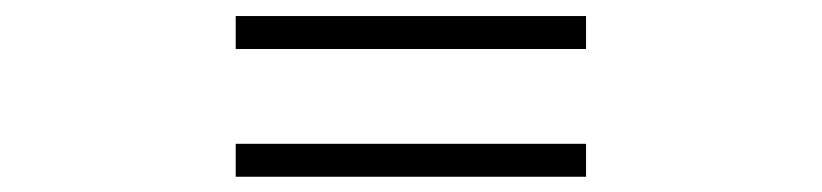

<svg xmlns="http://www.w3.org/2000/svg" viewBox="-20 -502 1040 243"><path d="M278.3 -481.7H721.7V-440H278.3ZM278.3 -320H721.7V-278.3H278.3Z"/></svg>

Font: Shanggu Sans SC VF
Style: Regular
Weight: 250
Designer: GuiWonder
Version: Version 1.021